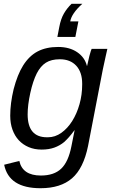

<svg xmlns="http://www.w3.org/2000/svg" viewBox="-20 -786 596 1014"><path d="M194 208Q27 208 2 84L82 64Q99 141 196 141Q265 141 303 105Q341 69 357 -13L374 -98H373Q357 -76 343.5 -61Q330 -46 319 -36Q296 -17 267 -6.5Q238 4 200 4Q162 4 131.5 -9Q101 -22 79.5 -45Q58 -68 46 -101Q34 -134 34 -175Q34 -240 52 -315Q72 -392 102 -440Q134 -491 179 -514.5Q224 -538 287 -538Q347 -538 387.5 -510.5Q428 -483 439 -438H440L452 -490Q461 -523 464 -528H547L538 -488L523 -419L445 -15Q421 103 360.5 155.5Q300 208 194 208ZM126 -182Q126 -61 228 -61H233Q271 -61 304 -84.5Q337 -108 361.5 -147Q386 -186 400 -236Q414 -286 414 -339V-344Q414 -405 382.5 -439Q351 -473 296 -473Q251 -473 222.5 -455Q194 -437 174 -398Q164 -378 155.5 -352.5Q147 -327 140 -295Q133 -263 129.5 -235Q126 -207 126 -182ZM415 -766Q358 -715 351 -673H394L378 -591H283L293 -643Q301 -686 317.5 -714.5Q334 -743 358 -766Z"/></svg>

Font: Libra Sans Modern
Style: Italic
Weight: 400
Italic angle: -12°
Foundry: Stefan Peev, Context Ltd
Version: Version 1.000